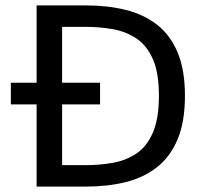

<svg xmlns="http://www.w3.org/2000/svg" viewBox="-20 -688 752 708"><path d="M115 0V-303H20V-383H115V-668H297Q377 -668 443.5 -651.5Q510 -635 559 -597Q608 -559 635 -494.5Q662 -430 662 -335Q662 -239 635 -174.5Q608 -110 559 -71.5Q510 -33 443.5 -16.5Q377 0 297 0ZM209 -79H295Q347 -79 395.5 -87.5Q444 -96 482.5 -121.5Q521 -147 543.5 -198.5Q566 -250 566 -335Q566 -420 543.5 -470.5Q521 -521 482.5 -546.5Q444 -572 395.5 -580.5Q347 -589 295 -589H209V-383H349V-303H209Z"/></svg>

Font: Atkinson Hyperlegible
Style: Regular
Weight: 400
Designer: Elliott Scott, Megan Eiswerth, Linus Boman, Theodore Petrosky
Foundry: Braille Institute
Version: Version 1.006; ttfautohint (v1.8.3)